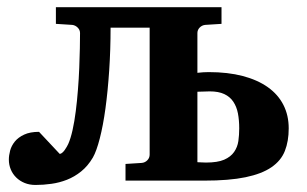

<svg xmlns="http://www.w3.org/2000/svg" viewBox="-20 -508 864 540"><path d="M652.8 -147Q652.8 -169.9 649.2 -189Q645.5 -208 636.2 -221.9Q627 -235.8 610.8 -243.4Q594.7 -251 569.8 -251Q564.5 -251 553.5 -250.5Q542.5 -250 535.2 -250V-51.8Q539.1 -51.8 546.4 -51.3Q553.7 -50.8 559.1 -50.8Q591.8 -50.8 610.4 -58.8Q628.9 -66.9 638.4 -80.6Q647.9 -94.2 650.4 -111.3Q652.8 -128.4 652.8 -147ZM792 -147Q792 -110.8 781.2 -83.5Q770.5 -56.2 743.4 -37.6Q716.3 -19 670.4 -9.5Q624.5 0 554.2 0H333V-46.9L378.9 -49.8Q388.2 -50.8 394.5 -57.4Q400.9 -64 400.9 -73.2V-430.2H291Q291 -367.7 287.1 -309.6Q283.2 -251.5 276.6 -203.1Q270 -154.8 260.7 -118.9Q251.5 -83 241.2 -64.9Q227.1 -41 208.3 -25.9Q189.5 -10.7 168.2 -2.4Q147 5.9 124.5 9Q102.1 12.2 80.1 12.2Q63 12.2 49.3 6.6Q35.6 1 25.6 -8.8Q15.6 -18.6 10.3 -31.5Q4.9 -44.4 4.9 -59.1Q4.9 -70.8 8.5 -84.5Q12.2 -98.1 21.7 -109.9Q31.2 -121.6 47.9 -129.4Q64.5 -137.2 89.8 -137.2L147.9 -75.2Q151.4 -75.2 155 -78.4Q158.7 -81.5 161.9 -85.9Q165 -90.3 167.7 -95Q170.4 -99.6 171.9 -103Q178.7 -118.2 184.1 -142.3Q189.5 -166.5 193.1 -195.3Q196.8 -224.1 199.2 -255.6Q201.7 -287.1 202.9 -316.9Q204.1 -346.7 204.6 -372.3Q205.1 -397.9 205.1 -415Q205.1 -423.8 198.5 -430.4Q191.9 -437 183.1 -438L137.2 -440.9V-487.8H603V-440.9L557.1 -438Q547.9 -437 541.5 -430.4Q535.2 -423.8 535.2 -415V-303.2Q543.9 -304.2 551.3 -304.7Q558.6 -305.2 566.9 -305.2Q621.1 -305.2 662.8 -294.2Q704.6 -283.2 733.4 -262.7Q762.2 -242.2 777.1 -212.9Q792 -183.6 792 -147Z"/></svg>

Font: Charis SIL
Style: Bold
Weight: 700
Foundry: SIL International
Version: Version 4.112